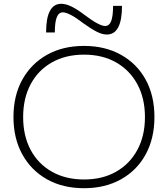

<svg xmlns="http://www.w3.org/2000/svg" viewBox="-20 -982 885 1012"><path d="M423 10Q311 10 227.5 -37Q144 -84 97.5 -168.5Q51 -253 51 -365Q51 -478 97.5 -562Q144 -646 227.5 -693Q311 -740 423 -740Q534 -740 618 -693Q702 -646 748 -562Q794 -478 794 -365Q794 -253 748 -168.5Q702 -84 618 -37Q534 10 423 10ZM423 -36Q520 -36 592 -77Q664 -118 704 -192Q744 -266 744 -365Q744 -464 704 -538Q664 -612 592 -653Q520 -694 423 -694Q326 -694 253.5 -653Q181 -612 141.5 -538Q102 -464 102 -365Q102 -266 141.5 -192Q181 -118 253.5 -77Q326 -36 423 -36ZM543 -800Q519 -800 489.5 -815Q460 -830 417 -861Q381 -889 354 -903Q327 -917 311 -917Q290 -917 279.5 -891.5Q269 -866 269 -811H223Q223 -962 303 -962Q327 -962 357 -947.5Q387 -933 429 -901Q466 -873 492.5 -859Q519 -845 534 -845Q556 -845 566 -871Q576 -897 576 -951H623Q623 -800 543 -800Z"/></svg>

Font: M PLUS 1 Light
Style: Regular
Weight: 300
Designer: Coji Morishita
Foundry: UNDERFOREST DESIGN
Version: Version 1.001